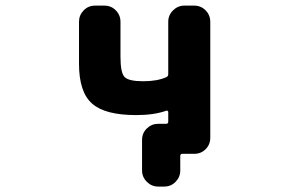

<svg xmlns="http://www.w3.org/2000/svg" viewBox="-20 -568 1040 687"><path d="M545.9 99.6Q522.5 99.6 505.4 82.5Q488.3 65.4 488.3 42V-67.4Q488.3 -91.8 505.4 -108.4Q522.5 -125 545.9 -125H574.2Q582 -125 582 -132.8V-167Q582 -169.9 579.6 -171.4Q577.1 -172.9 575.2 -171.9Q531.2 -156.2 467.8 -156.2Q355.5 -156.2 309.6 -197.3Q262.7 -238.3 262.7 -339.8V-490.2Q262.7 -513.7 279.3 -530.8Q295.9 -547.9 320.3 -547.9H353.5Q377.9 -547.9 394.5 -530.8Q411.1 -513.7 411.1 -490.2V-365.2Q411.1 -307.6 425.8 -292.5Q440.4 -277.3 492.2 -277.3Q543 -277.3 575.2 -292Q582 -294.9 582 -302.7V-490.2Q582 -513.7 599.1 -530.8Q616.2 -547.9 639.6 -547.9H674.8Q699.2 -547.9 715.8 -530.8Q732.4 -513.7 732.4 -490.2V-75.2Q732.4 -50.8 715.8 -34.2Q699.2 -17.6 674.8 -17.6H632.8Q625 -17.6 625 -9.8V42Q625 65.4 608.4 82.5Q591.8 99.6 567.4 99.6Z"/></svg>

Font: Rounded Mgen+ 1m bold
Style: Bold
Weight: 700
Designer: [Source Han Sans]
Ryoko NISHIZUKA  (kana & ideographs); Paul D. Hunt (Latin, Greek & Cyrillic); Wenlong ZHANG  (bopomofo
Version: Version 1.059.20150602